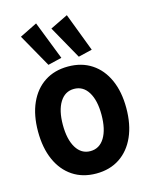

<svg xmlns="http://www.w3.org/2000/svg" viewBox="-119 -865 751 951"><g transform="rotate(-15 256.5 -390.0)"><path d="M256.2 7.8Q186.5 7.8 135.8 -26Q85 -59.7 57.5 -121.6Q30 -183.5 30 -267.7Q30 -351.5 57.5 -412.8Q85 -474.1 135.8 -507.4Q186.5 -540.7 256.2 -540.7Q326 -540.7 376.8 -507.2Q427.6 -473.8 455.1 -412.5Q482.6 -351.2 482.6 -267.7Q482.6 -183.6 455.1 -121.7Q427.6 -59.8 376.8 -26Q326 7.8 256.2 7.8ZM256.2 -107Q303 -107 329.2 -149.8Q355.3 -192.6 355.3 -267.7Q355.3 -341 329.2 -383.4Q303 -425.9 256.2 -425.9Q209.9 -425.9 183.6 -383.6Q157.3 -341.3 157.3 -267.7Q157.3 -193 183.6 -150Q209.9 -107 256.2 -107ZM165.4 -573.7 69.8 -743.4 159.3 -787.7 236.1 -590.7ZM321.1 -573.7 226 -743.4 317 -787.7 391.9 -590.7Z"/></g></svg>

Font: Reddit Sans Condensed
Style: Regular
Weight: 400
Designer: Stephen Hutchings
Foundry: Reddit
Version: Version 1.014